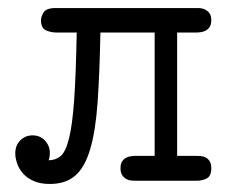

<svg xmlns="http://www.w3.org/2000/svg" viewBox="-20 -450 565 478"><path d="M18 -68Q18 -88 30.5 -100.5Q43 -113 61 -113Q80 -113 92 -100Q104 -87 104 -70Q104 -58 101 -51Q118 -51 130.5 -61Q143 -71 151.5 -104Q160 -137 164.5 -199.5Q169 -262 171 -369H121Q107 -369 94.5 -374.5Q82 -380 82 -400Q82 -408 88.5 -419Q95 -430 119 -430H472Q483 -430 490 -426.5Q497 -423 500.5 -418.5Q504 -414 505 -409Q506 -404 506 -400Q506 -389 502 -383Q498 -377 492.5 -374Q487 -371 480.5 -370Q474 -369 469 -369H421V-62H469Q473 -62 479.5 -61.5Q486 -61 492 -58Q498 -55 502 -48.5Q506 -42 506 -31Q506 -12 495 -6Q484 0 469 0H317Q313 0 307 -0.5Q301 -1 295 -4Q289 -7 284.5 -13.5Q280 -20 280 -31Q280 -42 284 -48Q288 -54 293.5 -57Q299 -60 305.5 -61Q312 -62 317 -62H365V-369H230Q228 -267 223 -195.5Q218 -124 204.5 -78.5Q191 -33 167 -12.5Q143 8 104 8Q80 8 63.5 0.5Q47 -7 37 -18.5Q27 -30 22.5 -43.5Q18 -57 18 -68Z"/></svg>

Font: CMU Typewriter Custom
Style: Regular
Weight: 500
Monospace: yes
Version: Version 0.7.0